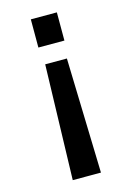

<svg xmlns="http://www.w3.org/2000/svg" viewBox="-114 -578 582 855"><g transform="rotate(-15 177.0 -150.0)"><path d="M112 220 127 -310H227L242 220ZM117 -390V-520H237V-390Z"/></g></svg>

Font: M PLUS 1p Medium
Style: Regular
Weight: 500
Version: Version 1.062